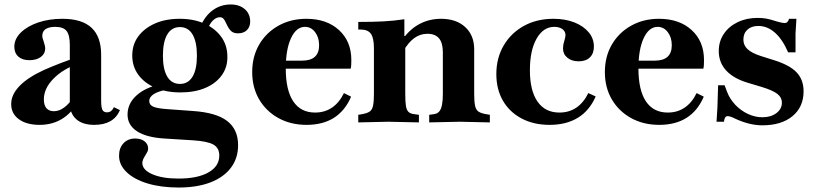

<svg xmlns="http://www.w3.org/2000/svg" viewBox="-20 -544 3636 858"><path d="M401 14Q349 14 320.5 -11.5Q292 -37 292 -83V-343Q292 -387 277.5 -405.5Q263 -424 227 -424Q199 -424 184 -414Q169 -404 169 -384Q169 -379 170.5 -373Q172 -367 175 -359Q182 -338 182 -328Q182 -304 162.5 -289.5Q143 -275 111 -275Q80 -275 62 -291Q44 -307 44 -335Q44 -370 73 -398.5Q102 -427 150.5 -443.5Q199 -460 259 -460Q346 -460 389 -420Q432 -380 432 -299V-96Q432 -65 437.5 -53.5Q443 -42 458 -42Q469 -42 476.5 -48Q484 -54 489 -65L516 -52Q488 14 401 14ZM157 14Q99 14 64.5 -11Q30 -36 30 -79Q30 -121 67 -159.5Q104 -198 178 -232Q210 -246 252.5 -262.5Q295 -279 335 -291L336 -262Q263 -237 219.5 -193Q176 -149 176 -100Q176 -74 187.5 -60.5Q199 -47 221 -47Q244 -47 266 -63Q288 -79 306 -107Q324 -135 334 -170L340 -113Q312 -50 265.5 -18Q219 14 157 14Z M778 294Q700 294 640 276Q580 258 546 225.5Q512 193 512 152Q512 117 532 96Q552 75 584 75Q610 75 626 87.5Q642 100 642 120Q642 128 638.5 134.5Q635 141 629 151Q616 171 616 184Q616 215 660.5 234.5Q705 254 778 254Q863 254 911.5 226.5Q960 199 960 151Q960 117 933.5 102Q907 87 842 83L714 75Q634 70 592 42.5Q550 15 550 -32Q550 -81 589.5 -117Q629 -153 698 -168L729 -144Q689 -137 668 -124Q647 -111 647 -92Q647 -75 665.5 -67Q684 -59 732 -56L842 -48Q946 -41 995 -3.5Q1044 34 1044 105Q1044 163 1012 205.5Q980 248 920.5 271Q861 294 778 294ZM786 -131Q722 -131 673.5 -152Q625 -173 598 -210Q571 -247 571 -296Q571 -345 598 -381.5Q625 -418 672.5 -439Q720 -460 783 -460Q845 -460 892.5 -439Q940 -418 967.5 -381Q995 -344 996 -295Q998 -246 972 -209Q946 -172 898.5 -151.5Q851 -131 786 -131ZM784 -169Q821 -169 840.5 -201.5Q860 -234 860 -295Q860 -357 840.5 -390Q821 -423 784 -423Q747 -423 727.5 -390Q708 -357 708 -295Q708 -234 727.5 -201.5Q747 -169 784 -169ZM1043 -395Q1024 -395 1013 -405Q1002 -415 991 -439Q984 -455 978 -461Q972 -467 963 -467Q947 -467 932.5 -453.5Q918 -440 909 -415L876 -426Q896 -473 931 -498.5Q966 -524 1011 -524Q1050 -524 1074 -503Q1098 -482 1098 -448Q1098 -424 1083.5 -409.5Q1069 -395 1043 -395Z M1350 14Q1279 14 1224 -16.5Q1169 -47 1138 -100Q1107 -153 1107 -222Q1107 -291 1138 -344.5Q1169 -398 1224 -429Q1279 -460 1349 -460Q1440 -460 1495 -409.5Q1550 -359 1550 -276Q1550 -266 1549.5 -254.5Q1549 -243 1547 -237H1193L1195 -273H1330Q1406 -273 1406 -342Q1406 -377 1388 -400.5Q1370 -424 1343 -424Q1304 -424 1280.5 -373.5Q1257 -323 1257 -238Q1257 -141 1290.5 -91Q1324 -41 1388 -41Q1431 -41 1463.5 -63Q1496 -85 1517 -128L1549 -112Q1495 14 1350 14Z M1898 3V-31L1920 -34Q1934 -36 1942.5 -45.5Q1951 -55 1955 -74.5Q1959 -94 1959 -124V-310Q1959 -352 1942 -372.5Q1925 -393 1890 -393Q1858 -393 1831.5 -374Q1805 -355 1782 -315V-372Q1814 -416 1857 -438Q1900 -460 1951 -460Q2019 -460 2059 -423Q2099 -386 2099 -324V-124Q2099 -90 2103 -71.5Q2107 -53 2118 -45.5Q2129 -38 2151 -34L2169 -31V3L2034 0ZM1581 3V-31L1599 -34Q1621 -38 1632 -45.5Q1643 -53 1647 -71.5Q1651 -90 1651 -124V-329Q1651 -374 1637.5 -393Q1624 -412 1592 -412H1581V-446Q1647 -446 1694 -448.5Q1741 -451 1787 -458V-383H1791V-124Q1791 -89 1794 -70.5Q1797 -52 1805.5 -44Q1814 -36 1830 -34L1852 -31V3L1716 0Z M2436 14Q2365 14 2311 -14.5Q2257 -43 2227.5 -94Q2198 -145 2198 -213Q2198 -285 2231 -341Q2264 -397 2321.5 -428.5Q2379 -460 2453 -460Q2506 -460 2546.5 -444Q2587 -428 2610.5 -400Q2634 -372 2634 -336Q2634 -305 2616 -287.5Q2598 -270 2566 -270Q2535 -270 2515.5 -286Q2496 -302 2496 -327Q2496 -333 2497 -341Q2498 -349 2502 -362Q2505 -373 2506 -378Q2507 -383 2507 -387Q2507 -404 2493 -414Q2479 -424 2457 -424Q2408 -424 2378 -371.5Q2348 -319 2348 -230Q2348 -139 2382 -90Q2416 -41 2480 -41Q2523 -41 2555.5 -63Q2588 -85 2609 -128L2642 -113Q2614 -49 2562 -17.5Q2510 14 2436 14Z M2926 14Q2855 14 2800 -16.5Q2745 -47 2714 -100Q2683 -153 2683 -222Q2683 -291 2714 -344.5Q2745 -398 2800 -429Q2855 -460 2925 -460Q3016 -460 3071 -409.5Q3126 -359 3126 -276Q3126 -266 3125.5 -254.5Q3125 -243 3123 -237H2769L2771 -273H2906Q2982 -273 2982 -342Q2982 -377 2964 -400.5Q2946 -424 2919 -424Q2880 -424 2856.5 -373.5Q2833 -323 2833 -238Q2833 -141 2866.5 -91Q2900 -41 2964 -41Q3007 -41 3039.5 -63Q3072 -85 3093 -128L3125 -112Q3071 14 2926 14Z M3387 16Q3331 16 3269 -12Q3253 -20 3245 -22.5Q3237 -25 3232 -25Q3225 -25 3221 -19.5Q3217 -14 3215 0H3182L3186 -65L3189 -163H3218L3229 -134Q3241 -102 3265.5 -76Q3290 -50 3322 -35Q3354 -20 3387 -20Q3425 -20 3449.5 -38.5Q3474 -57 3474 -85Q3474 -109 3453 -125Q3432 -141 3382 -156L3322 -174Q3258 -193 3225 -229Q3192 -265 3192 -316Q3192 -359 3214.5 -392.5Q3237 -426 3276.5 -445Q3316 -464 3366 -464Q3386 -464 3403.5 -461Q3421 -458 3452 -448Q3476 -441 3486 -441Q3501 -441 3506 -460H3539L3535 -394V-310H3502Q3477 -368 3443 -398Q3409 -428 3369 -428Q3338 -428 3320 -411.5Q3302 -395 3302 -367Q3302 -342 3320.5 -324.5Q3339 -307 3379 -294L3436 -276Q3508 -254 3539.5 -221Q3571 -188 3571 -136Q3571 -66 3521.5 -25Q3472 16 3387 16Z"/></svg>

Font: Baskervville
Style: Bold
Weight: 700
Version: Version 1.100